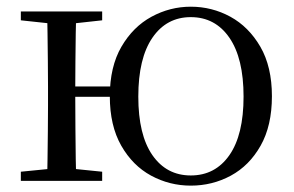

<svg xmlns="http://www.w3.org/2000/svg" viewBox="-20 -551 896 585"><path d="M43.5 0V-27.8L152.7 -38.6H184.7L291.3 -27.8V0ZM43.5 -489.1V-516H291.3V-489.1L184.7 -477.4H152.7ZM123.1 0Q124.3 -24.4 124.8 -65.3Q125.3 -106.3 125.8 -150.3Q126.3 -194.3 126.3 -228.5V-288.3Q126.3 -321.7 125.8 -365.7Q125.3 -409.7 124.8 -450.7Q124.3 -491.8 123.1 -516H212.3Q211.3 -491.8 210.8 -450.6Q210.3 -409.5 209.8 -364Q209.3 -318.5 209.3 -281.8V-260.2Q209.3 -210.2 209.8 -159.3Q210.3 -108.5 210.8 -66.4Q211.3 -24.4 212.3 0ZM166.8 -256V-287.5H365.3V-256ZM561.3 14.6Q496.7 14.6 440.3 -15.9Q384 -46.5 349.3 -107.4Q314.6 -168.3 314.6 -257.8Q314.6 -347.6 349.9 -408.5Q385.2 -469.3 441.6 -500Q498 -530.6 561.3 -530.6Q625.7 -530.6 681.8 -500.1Q737.8 -469.5 773.2 -408.7Q808.5 -347.8 808.5 -257.8Q808.5 -168 774.1 -107.2Q739.7 -46.3 683.3 -15.8Q627 14.6 561.3 14.6ZM561.3 -16.4Q635.7 -16.4 678.9 -78.2Q722.1 -140.1 722.1 -256.6Q722.1 -373.4 678.9 -436.1Q635.7 -498.8 561.3 -498.8Q487.4 -498.8 444.4 -436.1Q401.4 -373.4 401.4 -256.6Q401.4 -140.1 444.4 -78.2Q487.4 -16.4 561.3 -16.4Z"/></svg>

Font: Noto Serif SC ExtraLight
Style: Regular
Weight: 200
Designer: Ryoko NISHIZUKA 西塚涼子 (kana & ideographs); Frank Grießhammer (Latin, Greek & Cyrillic); Wenlong ZHANG 张文龙 (bopomofo); San
Foundry: Adobe
Version: Version 2.002-H1;hotconv 1.1.0;makeotfexe 2.6.0